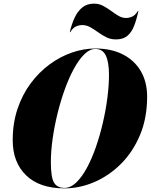

<svg xmlns="http://www.w3.org/2000/svg" viewBox="-20 -1027 830 1057"><path d="M432.5 -889Q415.5 -889 398.5 -881.5Q381.5 -874 366.5 -850H364Q374 -892.5 390.2 -928.2Q406.5 -964 432.5 -985.5Q458.5 -1007 498 -1007Q524.5 -1007 547.2 -995Q570 -983 591 -967.5Q612 -952 632.2 -940Q652.5 -928 673.5 -928Q690.5 -928 707.5 -935.5Q724.5 -943 739.5 -967H742Q732 -919.5 718.2 -884.2Q704.5 -849 681 -829.5Q657.5 -810 618 -810Q589 -810 565.2 -822Q541.5 -834 520 -849.5Q498.5 -865 477.2 -877Q456 -889 432.5 -889ZM335 10Q198 10 124 -61.5Q50 -133 50 -255Q50 -349 76.5 -427.8Q103 -506.5 148.8 -568Q194.5 -629.5 253 -672.5Q311.5 -715.5 376.2 -737.8Q441 -760 505 -760Q591.5 -760 655.5 -727.8Q719.5 -695.5 754.8 -636Q790 -576.5 790 -495Q790 -377.5 751 -284.2Q712 -191 646.2 -125.2Q580.5 -59.5 499.5 -24.8Q418.5 10 335 10ZM505 -757.5Q474 -757.5 444 -728Q414 -698.5 386.5 -648Q359 -597.5 336 -533.2Q313 -469 296 -399.2Q279 -329.5 269.5 -261.2Q260 -193 260 -135Q260 -51 277.2 -21.8Q294.5 7.5 335 7.5Q368.5 7.5 399.5 -22Q430.5 -51.5 458 -102.2Q485.5 -153 507.8 -217Q530 -281 546.2 -350.8Q562.5 -420.5 571.2 -488.8Q580 -557 580 -615Q580 -684 562.8 -720.8Q545.5 -757.5 505 -757.5Z"/></svg>

Font: Bodoni* 72pt Fatface
Style: Italic
Weight: 900
Italic angle: -13°
Version: Version 2.3